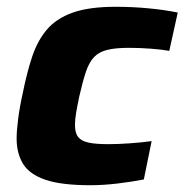

<svg xmlns="http://www.w3.org/2000/svg" viewBox="-20 -538 544 566"><path d="M246 8Q161 8 114 -8Q67 -24 48 -55Q29 -86 29 -130Q29 -152 33.5 -187.5Q38 -223 47 -263Q59 -323 74.5 -370Q90 -417 117.5 -450Q145 -483 193.5 -500.5Q242 -518 321 -518Q370 -518 417.5 -513.5Q465 -509 504 -501L479 -388Q458 -392 424.5 -394.5Q391 -397 360 -397Q321 -397 296.5 -391Q272 -385 257.5 -370Q243 -355 233.5 -327Q224 -299 214 -255Q208 -227 204.5 -206Q201 -185 201 -170Q201 -146 210.5 -134Q220 -122 241.5 -117.5Q263 -113 299 -113Q327 -113 362.5 -115.5Q398 -118 427 -122L404 -9Q368 -2 326.5 3Q285 8 246 8Z"/></svg>

Font: Saira SemiExpanded
Style: Bold Italic
Weight: 700
Width: 6
Italic angle: -12°
Designer: Hector Gatti with collaboration of the Omnibus-Type team
Foundry: Omnibus-Type
Version: Version 1.101